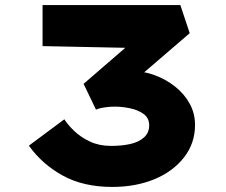

<svg xmlns="http://www.w3.org/2000/svg" viewBox="-20 -728 894 758"><path d="M423 10Q309 10 227.5 -35Q146 -80 94 -153L234 -257Q248 -235 273.5 -210.5Q299 -186 335.5 -169Q372 -152 418 -152Q461 -152 494.5 -159.5Q528 -167 548.5 -185.5Q569 -204 569 -233Q569 -262 547 -278Q525 -294 493.5 -300.5Q462 -307 434 -307Q416 -307 400.5 -305Q385 -303 374.5 -300.5Q364 -298 359 -295L310 -397L509 -569L537 -538L148 -546V-708H692L729 -597L444 -352L398 -439Q411 -443 437.5 -445.5Q464 -448 497 -448Q545 -448 590 -431.5Q635 -415 671.5 -386Q708 -357 729 -318.5Q750 -280 750 -235Q750 -162 706 -106Q662 -50 588.5 -20Q515 10 423 10Z"/></svg>

Font: Lexend Zetta ExtraBold
Style: Regular
Weight: 800
Designer: Bonnie Shaver-Troup, Thomas Jockin
Foundry: Lexend
Version: Version 1.007